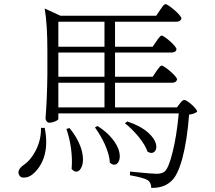

<svg xmlns="http://www.w3.org/2000/svg" viewBox="-20 -835 1040 928"><path d="M806 42C849 7 881 -112 894 -281C911 -283 924 -288 933 -295C933 -310 884 -352 871 -352C866 -352 860 -348 853 -339C851 -337 850 -335 849 -334L835 -316H536V-435H811C825 -435 833 -440 836 -451C836 -466 774 -518 761 -518C757 -518 751 -512 743 -501C740 -496 738 -493 736 -491L718 -464H536V-581H808C823 -581 831 -586 833 -597C833 -612 774 -663 761 -663C757 -663 751 -657 743 -646C740 -641 738 -638 736 -636L718 -609H536V-730H832C846 -730 854 -735 857 -746C857 -761 793 -815 780 -815C775 -815 768 -808 759 -794C757 -791 755 -788 754 -787L735 -759H272L196 -794C205 -741 209 -673 209 -589V-473C208 -396 205 -325 200 -262C200 -253 209 -242 217 -242C229 -242 240 -245 250 -250C258 -254 262 -257 262 -260V-287H844C837 -212 827 -150 814 -99C802 -49 789 -18 776 -6C767 1 754 5 737 5C725 5 684 2 615 -5C612 -6 610 -6 609 -6L608 12C653 20 682 28 694 36C705 43 711 56 711 73C750 74 782 64 806 42ZM101 23C115 22 127 16 138 7C161 -12 179 -38 191 -71C206 -114 207 -163 196 -217H178C179 -178 170 -141 152 -106C135 -74 115 -51 92 -36C71 -20 64 -4 73 12C78 21 87 25 101 23ZM326 -19C347 8 373 -7 380 -47C383 -69 380 -94 371 -121C360 -153 342 -185 316 -216L301 -212C310 -185 318 -155 323 -120C328 -83 329 -49 326 -19ZM511 -49C535 -26 560 -45 559 -82C558 -104 550 -126 534 -149C515 -177 488 -203 451 -226L439 -219C457 -194 473 -167 486 -139C501 -105 510 -75 511 -49ZM693 -102C720 -85 742 -106 734 -139C729 -158 716 -176 696 -194C671 -216 638 -234 595 -248L584 -239C607 -221 628 -200 649 -175C671 -148 686 -123 693 -102ZM262 -435H485V-316H262ZM262 -581H485V-464H262ZM262 -730H485V-609H262Z"/></svg>

Font: AllPunType Light
Style: Regular
Weight: 300
Version: 1.0